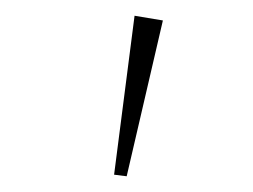

<svg xmlns="http://www.w3.org/2000/svg" viewBox="-20 -582 322 244"><path d="M125 -360 151 -562 187 -556 141 -358Z"/></svg>

Font: BhuTuka Expanded One
Style: Regular
Weight: 400
Designer: Erin McLaughlin
Version: Version 1.000; ttfautohint (v1.8.3)